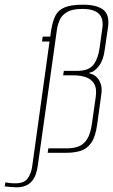

<svg xmlns="http://www.w3.org/2000/svg" viewBox="-109 -651 482 818"><path d="M-39 147Q-50 147 -65.5 145.5Q-81 144 -89 143L-86 126Q-83 127 -80 127Q-77 127 -73 128Q-68 129 -60.5 129.5Q-53 130 -43 130Q-6 130 9 109Q24 88 28 59L102 -474H70L73 -495H105L109 -522Q115 -560 127 -584Q139 -608 166.5 -619.5Q194 -631 244 -631Q303 -631 331 -609.5Q359 -588 351 -533L337 -438Q332 -396 312.5 -370Q293 -344 273 -342L272 -338Q287 -336 300 -325Q313 -314 320 -294Q327 -274 322 -244L305 -121Q298 -69 280 -43Q262 -17 235 -8.5Q208 0 173 0H94L97 -19H176Q204 -19 225.5 -27Q247 -35 262 -58Q277 -81 283 -127L299 -239Q304 -275 291.5 -295Q279 -315 256 -322.5Q233 -330 205 -330H160L163 -349H219Q269 -349 289 -375Q309 -401 315 -445L327 -531Q333 -572 312 -592.5Q291 -613 242 -613Q199 -613 176.5 -599.5Q154 -586 145.5 -566.5Q137 -547 134 -528L52 55Q49 77 42.5 94Q36 111 25 123Q14 135 -2 141Q-18 147 -39 147Z"/></svg>

Font: Alumni Sans SC Thin
Style: Italic
Weight: 100
Italic angle: -8°
Designer: Robert E. Leuschke
Foundry: Robert E. Leuschke
Version: Version 1.016